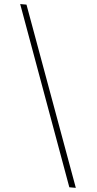

<svg xmlns="http://www.w3.org/2000/svg" viewBox="-63 -819 521 1032"><g transform="rotate(5 198.0 -303.0)"><path d="M352 176H387L37 -782H3Z"/></g></svg>

Font: Noto Sans CJK JP Thin
Style: Regular
Weight: 250
Designer: Ryoko NISHIZUKA (kana & ideographs); Paul D. Hunt (Latin, Greek & Cyrillic); Wenlong ZHANG (bopomofo); Sandoll Communica
Foundry: Adobe Systems Incorporated
Version: Version 1.004;PS 1.004;hotconv 1.0.82;makeotf.lib2.5.63406